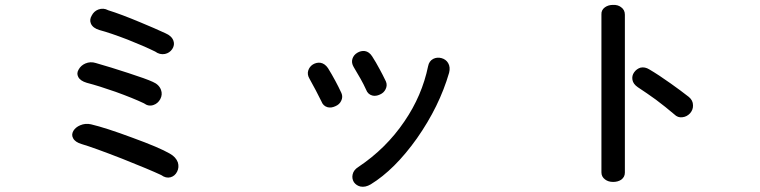

<svg xmlns="http://www.w3.org/2000/svg" viewBox="-20 -755 3040 768"><path d="M343.8 -257.8Q321.3 -262.7 300.8 -253.9Q282.2 -246.1 273.4 -231.4Q264.6 -215.8 272.5 -202.1Q280.3 -186.5 306.6 -178.7Q353.5 -165 468.8 -120.1Q577.1 -77.1 625 -54.7Q643.6 -41 662.1 -45.9Q679.7 -50.8 688.5 -68.4Q697.3 -85.9 691.4 -105.5Q683.6 -127 659.2 -140.6Q617.2 -165 509.8 -204.1Q402.3 -244.1 343.8 -257.8ZM413.1 -713.9Q393.6 -724.6 373 -716.8Q355.5 -710 346.7 -692.4Q336.9 -675.8 343.8 -660.2Q351.6 -642.6 377.9 -634.8Q421.9 -623 490.2 -596.7Q554.7 -571.3 600.6 -548.8Q619.1 -535.2 639.6 -539.1Q658.2 -543 668.9 -558.6Q679.7 -575.2 673.8 -591.8Q667 -611.3 641.6 -622.1Q599.6 -641.6 543 -665Q463.9 -698.2 413.1 -713.9ZM363.3 -502.9Q341.8 -509.8 321.3 -501Q303.7 -493.2 294.9 -477.5Q285.2 -461.9 293 -447.3Q300.8 -431.6 327.1 -423.8Q376 -411.1 442.4 -387.7Q512.7 -362.3 555.7 -341.8Q574.2 -328.1 593.8 -335Q611.3 -340.8 621.1 -358.4Q630.9 -377 624 -395.5Q616.2 -417 590.8 -427.7Q565.4 -439.5 493.2 -462.9Q421.9 -486.3 363.3 -502.9Z M1468.8 -529.3Q1457 -547.9 1439.5 -550.8Q1423.8 -552.7 1409.2 -543.9Q1394.5 -535.2 1389.6 -519.5Q1384.8 -503.9 1394.5 -487.3Q1408.2 -464.8 1421.9 -440.4Q1434.6 -418 1444.3 -396.5Q1451.2 -377.9 1468.8 -373Q1483.4 -369.1 1500 -377Q1515.6 -383.8 1522.5 -398.4Q1530.3 -414.1 1523.4 -429.7Q1509.8 -458 1499 -477.5Q1483.4 -506.8 1468.8 -529.3ZM1292 -482.4Q1279.3 -501 1261.7 -503.9Q1246.1 -505.9 1231.4 -497.1Q1217.8 -488.3 1212.9 -472.7Q1208 -457 1217.8 -440.4Q1230.5 -418 1243.2 -393.6Q1254.9 -371.1 1265.6 -349.6Q1272.5 -331.1 1290 -326.2Q1304.7 -322.3 1321.3 -330.1Q1337.9 -336.9 1344.7 -351.6Q1352.5 -367.2 1345.7 -382.8Q1334 -408.2 1321.3 -431.6Q1306.6 -459 1292 -482.4ZM1776.4 -463.9Q1782.2 -486.3 1772.5 -502.9Q1763.7 -517.6 1746.1 -522.5Q1728.5 -527.3 1712.9 -519.5Q1696.3 -510.7 1692.4 -490.2Q1668 -372.1 1597.7 -269.5Q1524.4 -161.1 1413.1 -86.9Q1394.5 -75.2 1390.6 -57.6Q1386.7 -41 1395.5 -26.4Q1405.3 -12.7 1421.9 -8.8Q1441.4 -4.9 1462.9 -17.6Q1558.6 -76.2 1647.5 -201.2Q1737.3 -329.1 1776.4 -463.9Z M2385.7 -697.3V-65.4Q2385.7 -47.9 2400.4 -37.1Q2413.1 -27.3 2432.6 -27.3Q2451.2 -27.3 2464.8 -36.1Q2479.5 -46.9 2479.5 -64.5V-696.3Q2479.5 -715.8 2463.9 -726.6Q2451.2 -736.3 2431.6 -735.4Q2413.1 -735.4 2399.4 -725.6Q2384.8 -714.8 2385.7 -697.3ZM2577.1 -477.5Q2559.6 -488.3 2542 -484.4Q2526.4 -479.5 2516.6 -465.8Q2506.8 -452.1 2509.8 -435.5Q2512.7 -418.9 2531.2 -406.2Q2568.4 -381.8 2603.5 -356.4Q2642.6 -327.1 2676.8 -297.9Q2691.4 -283.2 2710 -286.1Q2727.5 -288.1 2740.2 -301.8Q2752.9 -316.4 2752 -334Q2752 -353.5 2735.4 -367.2Q2703.1 -392.6 2663.1 -420.9Q2615.2 -455.1 2577.1 -477.5Z"/></svg>

Font: GungsuhChe
Style: Regular
Weight: 400
Monospace: yes
Version: Version 2.21